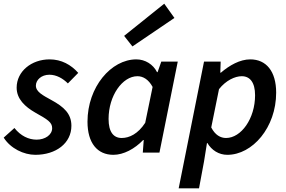

<svg xmlns="http://www.w3.org/2000/svg" viewBox="-24 -825 1548 1038"><path d="M167 12C279 12 362 -51 362 -145C362 -210 322 -247 254 -284C209 -309 170 -328 170 -362C170 -393 200 -421 243 -421C281 -421 316 -401 343 -374L399 -431C360 -475 308 -504 244 -504C146 -504 66 -439 66 -351C66 -290 111 -248 167 -216C233 -179 258 -164 258 -132C258 -96 220 -70 174 -70C131 -70 88 -90 54 -133L-4 -81C33 -22 105 12 167 12Z M589 12C644 12 704 -20 750 -68H753L748 0H838L937 -492H848L828 -435H825C804 -477 761 -504 713 -504C577 -504 449 -355 449 -167C449 -52 502 12 589 12ZM634 -79C590 -79 563 -111 563 -182C563 -308 638 -413 719 -413C749 -413 779 -396 801 -355L761 -161C722 -101 675 -79 634 -79ZM692 -574 919 -728 864 -805 647 -631Z M942 193H1052L1079 48L1095 -52H1097C1120 -13 1159 12 1205 12C1341 12 1469 -136 1469 -324C1469 -440 1415 -504 1329 -504C1273 -504 1217 -472 1170 -432H1167L1169 -492H1079ZM1198 -79C1168 -79 1139 -95 1118 -136L1160 -343C1197 -390 1246 -413 1283 -413C1327 -413 1355 -380 1355 -310C1355 -184 1280 -79 1198 -79Z"/></svg>

Font: Source Sans Pro Semibold
Style: Italic
Weight: 600
Italic angle: -11°
Designer: Paul D. Hunt
Foundry: Adobe Systems Incorporated
Version: Version 3.006;hotconv 1.0.111;makeotfexe 2.5.65597